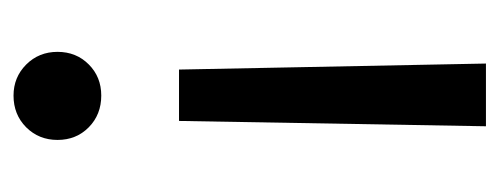

<svg xmlns="http://www.w3.org/2000/svg" viewBox="-245 -285 731 281"><g transform="rotate(-90 120.5 -144.5)"><path d="M121.1 -490.2Q147.9 -490.2 166.5 -471.7Q185.1 -453.1 185.1 -425.8Q185.1 -398.4 166.7 -380.1Q148.4 -361.8 121.1 -361.8Q93.3 -361.8 74.7 -380.1Q56.2 -398.4 56.2 -425.8Q56.2 -453.1 74.7 -471.7Q93.3 -490.2 121.1 -490.2ZM159.2 -248 168 201.2H76.2L84 -248Z"/></g></svg>

Font: Fira Sans Book
Style: Regular
Weight: 350
Designer: Carrois Corporate & Edenspiekermann AG
Foundry: Carrois Corporate GbR & Edenspiekermann AG
Version: Version 4.203;PS 004.203;hotconv 1.0.88;makeotf.lib2.5.64775